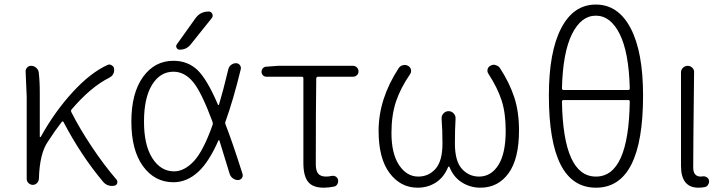

<svg xmlns="http://www.w3.org/2000/svg" viewBox="-20 -828 3240 860"><path d="M502 -23.4Q505.9 -18.6 505.9 -12.7Q505.9 -9.8 504.9 -6.8Q501 2.9 491.2 3.9Q487.3 4.9 482.4 4.9Q456.1 4.9 439.5 -16.6Q341.8 -133.8 264.6 -281.2Q262.7 -284.2 260.3 -284.2Q257.8 -284.2 256.8 -282.2Q228.5 -246.1 194.3 -193.4Q157.2 -139.6 154.3 -27.3Q153.3 -15.6 145.5 -7.8Q137.7 0 127 0Q116.2 0 107.9 -7.8Q99.6 -15.6 99.6 -27.3V-394.5L94.7 -508.8Q94.7 -517.6 100.6 -524.4Q107.4 -533.2 119.1 -533.2Q131.8 -533.2 141.6 -524.9Q151.4 -516.6 153.3 -504.9Q158.2 -466.8 158.2 -412.1V-215.8Q158.2 -213.9 160.2 -213.9Q162.1 -213.9 163.1 -215.8Q224.6 -327.1 305.2 -415Q385.7 -502.9 461.9 -537.1Q465.8 -539.1 469.7 -539.1Q475.6 -539.1 480.5 -535.2Q490.2 -530.3 491.2 -518.6Q491.2 -516.6 491.2 -513.7Q491.2 -491.2 468.8 -479.5Q386.7 -438.5 300.8 -337.9Q295.9 -332 299.8 -325.2Q336.9 -252 391.6 -169.9Q446.3 -87.9 502 -23.4Z M932.6 -269.5Q934.6 -276.4 931.6 -283.2Q881.8 -417 844.7 -460.9Q806.6 -506.8 756.8 -506.8Q697.3 -506.8 661.1 -448.2Q625 -389.6 625 -283.2Q625 -177.7 662.6 -119.1Q700.2 -60.5 759.8 -60.5Q805.7 -60.5 848.6 -106.4Q890.6 -151.4 932.6 -269.5ZM855.5 -746.1Q877 -776.4 915 -776.4Q925.8 -776.4 930.7 -766.1Q935.5 -755.9 928.7 -747.1L834 -628.9Q815.4 -605.5 785.2 -605.5Q775.4 -605.5 771 -613.8Q766.6 -622.1 772.5 -629.9ZM1002.9 -518.6Q1005.9 -530.3 1015.6 -537.6Q1025.4 -544.9 1037.1 -544.9Q1047.9 -544.9 1054.2 -536.6Q1060.5 -528.3 1058.6 -518.6Q1025.4 -381.8 990.2 -284.2Q987.3 -277.3 990.2 -270.5Q1019.5 -196.3 1066.4 -48.8Q1067.4 -44.9 1067.4 -42Q1067.4 -36.1 1063.5 -30.3Q1056.6 -21.5 1045.9 -21.5Q1033.2 -21.5 1022.9 -29.3Q1012.7 -37.1 1008.8 -48.8Q978.5 -148.4 962.9 -198.2Q962.9 -200.2 960.9 -200.2Q959 -200.2 958 -198.2Q916 -102.5 868.2 -58.6Q817.4 -11.7 756.8 -11.7Q672.9 -11.7 620.6 -83.5Q568.4 -155.3 568.4 -283.2Q568.4 -411.1 620.6 -483.4Q672.9 -555.7 756.8 -555.7Q821.3 -555.7 865.2 -513.7Q908.2 -471.7 956.1 -359.4Q957 -357.4 959 -357.4Q960.9 -357.4 960.9 -359.4Q979.5 -420.9 1002.9 -518.6Z M1429.7 12.7Q1380.9 12.7 1359.9 -13.7Q1338.9 -40 1338.9 -97.7V-476.6Q1338.9 -484.4 1332 -484.4H1172.9Q1164.1 -484.4 1157.7 -490.7Q1151.4 -497.1 1151.4 -506.3Q1151.4 -515.6 1157.7 -522.5Q1164.1 -529.3 1172.9 -529.3L1224.6 -533.2H1561.5Q1571.3 -533.2 1578.6 -525.9Q1585.9 -518.6 1585.9 -508.3Q1585.9 -498 1578.6 -491.2Q1571.3 -484.4 1561.5 -484.4H1404.3Q1397.5 -484.4 1396.5 -476.6Q1394.5 -345.7 1394.5 -91.8Q1394.5 -63.5 1405.3 -50.3Q1416 -37.1 1440.4 -37.1Q1452.1 -37.1 1465.8 -40Q1475.6 -42 1483.9 -37.1Q1492.2 -32.2 1494.1 -22.5Q1496.1 -12.7 1491.2 -3.4Q1486.3 5.9 1475.6 7.8Q1452.1 12.7 1429.7 12.7Z M1850.6 12.7Q1774.4 12.7 1725.1 -52.7Q1675.8 -118.2 1675.8 -242.2Q1675.8 -384.8 1765.6 -522.5Q1772.5 -533.2 1785.2 -536.1Q1789.1 -537.1 1793 -537.1Q1800.8 -537.1 1807.6 -533.2Q1818.4 -527.3 1820.8 -516.1Q1823.2 -504.9 1816.4 -495.1Q1773.4 -432.6 1753.4 -372.1Q1733.4 -311.5 1733.4 -232.4Q1733.4 -139.6 1767.6 -88.4Q1801.8 -37.1 1853.5 -37.1Q1900.4 -37.1 1931.2 -72.3Q1961.9 -107.4 1961.9 -185.5Q1961.9 -247.1 1958 -295.9Q1957 -309.6 1966.3 -319.8Q1975.6 -330.1 1989.3 -330.1Q2002.9 -330.1 2012.2 -319.8Q2021.5 -309.6 2020.5 -295.9Q2017.6 -246.1 2017.6 -185.5Q2017.6 -106.4 2048.8 -71.8Q2080.1 -37.1 2126 -37.1Q2179.7 -37.1 2212.4 -88.9Q2245.1 -140.6 2245.1 -242.2Q2245.1 -321.3 2227.1 -377.4Q2209 -433.6 2168 -497.1Q2161.1 -506.8 2164.1 -518.1Q2167 -529.3 2177.7 -534.2Q2184.6 -538.1 2192.4 -538.1Q2196.3 -538.1 2200.2 -536.1Q2212.9 -533.2 2219.7 -522.5Q2261.7 -458 2283.2 -393.1Q2304.7 -328.1 2304.7 -244.1Q2304.7 -116.2 2257.8 -51.8Q2210.9 12.7 2131.8 12.7Q2086.9 12.7 2049.3 -10.7Q2011.7 -34.2 1993.2 -80.1Q1992.2 -82 1990.2 -82Q1988.3 -82 1987.3 -80.1Q1968.8 -34.2 1932.6 -10.7Q1896.5 12.7 1850.6 12.7Z M2800.8 -373Q2800.8 -379.9 2793.9 -379.9H2504.9Q2497.1 -379.9 2497.1 -373Q2502.9 -37.1 2649.4 -37.1Q2795.9 -37.1 2800.8 -373ZM2497.1 -432.6Q2497.1 -424.8 2504.9 -424.8H2793.9Q2800.8 -424.8 2800.8 -432.6Q2796.9 -592.8 2755.9 -675.3Q2714.8 -757.8 2648.9 -757.8Q2583 -757.8 2542 -675.3Q2501 -592.8 2497.1 -432.6ZM2860.4 -400.4Q2860.4 12.7 2649.4 12.7Q2438.5 12.7 2438.5 -400.4Q2438.5 -595.7 2493.7 -701.7Q2548.8 -807.6 2648.9 -807.6Q2749 -807.6 2804.7 -701.7Q2860.4 -595.7 2860.4 -400.4Z M3108.4 12.7Q3030.3 12.7 3030.3 -85V-503.9Q3030.3 -515.6 3039.1 -524.4Q3047.9 -533.2 3060.1 -533.2Q3072.3 -533.2 3081.1 -524.4Q3089.8 -515.6 3088.9 -503.9Q3085 -168 3085 -78.1Q3085 -37.1 3119.1 -37.1Q3123 -37.1 3127.9 -38.1Q3137.7 -39.1 3145.5 -34.2Q3153.3 -29.3 3155.3 -21.5Q3156.2 -17.6 3156.2 -14.6Q3156.2 -7.8 3152.3 -2Q3147.5 7.8 3137.7 9.8Q3124 12.7 3108.4 12.7Z"/></svg>

Font: Gen Jyuu Gothic Light
Style: Regular
Weight: 200
Designer: [Source Han Sans]
Ryoko NISHIZUKA  (kana & ideographs); Paul D. Hunt (Latin, Greek & Cyrillic); Wenlong ZHANG  (bopomofo
Version: Version 1.002.20150607